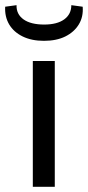

<svg xmlns="http://www.w3.org/2000/svg" viewBox="-45 -723 341 743"><path d="M167 -487V0H82V-487ZM231 -703 275 -697Q278 -658 260 -628.5Q242 -599 208 -582Q174 -565 125 -565Q77 -565 42.5 -582Q8 -599 -9.5 -628.5Q-27 -658 -25 -697L19 -703Q18 -668 46 -648Q74 -628 126 -628Q176 -628 203.5 -648Q231 -668 231 -703Z"/></svg>

Font: Exo 2
Style: Regular
Weight: 400
Designer: Natanael Gama
Foundry: Natanael Gama
Version: Version 2.010